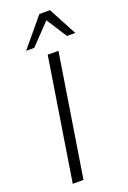

<svg xmlns="http://www.w3.org/2000/svg" viewBox="-174 -985 696 1042"><g transform="rotate(-20 174.0 -464.0)"><path d="M55 0 167 -705H229L117 0ZM64 -765 200 -928H261L348 -765H300L224 -883L111 -765Z"/></g></svg>

Font: Nunito Sans 10pt SemiCondensed Light
Style: Italic
Weight: 300
Width: 4
Italic angle: -9°
Designer: Vernon Adams
Foundry: Vernon Adams
Version: Version 3.101;gftools[0.9.27]